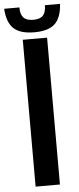

<svg xmlns="http://www.w3.org/2000/svg" viewBox="-98 -1009 431 1042"><g transform="rotate(-5 118.0 -488.0)"><path d="M52.5 0V-800H185V0ZM119 -835Q42.5 -835 6.8 -868.2Q-29 -901.5 -33.5 -976.5H49.5Q49.5 -938.5 65.8 -920.8Q82 -903 119 -903Q156 -903 172.2 -920.5Q188.5 -938 188.5 -976.5H271Q266.5 -901.5 231 -868.2Q195.5 -835 119 -835Z"/></g></svg>

Font: Big Shoulders Text Thin ExtraBold
Style: Regular
Weight: 800
Version: Version 2.002